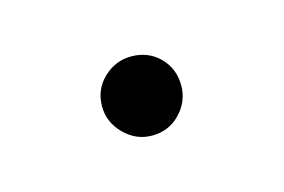

<svg xmlns="http://www.w3.org/2000/svg" viewBox="-30 -353 243 164"><g transform="rotate(-15 91.0 -271.0)"><path d="M91 -306Q106 -306 116 -296Q126 -286 126 -271Q126 -257 116 -246.5Q106 -236 91 -236Q77 -236 66.5 -246.5Q56 -257 56 -271Q56 -286 66.5 -296Q77 -306 91 -306Z"/></g></svg>

Font: Alexandria ExtraLight
Style: Regular
Weight: 250
Designer: Mohamed Gaber
Foundry: Kief Type Foundry
Version: Version 5.100